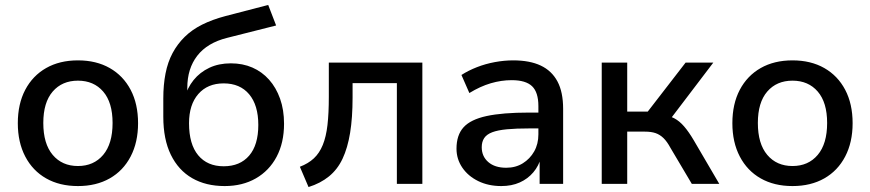

<svg xmlns="http://www.w3.org/2000/svg" viewBox="-20 -743 3517 776"><path d="M295 9Q221 9 166.5 -22Q112 -53 82 -110.5Q52 -168 52 -245Q52 -323 82 -380Q112 -437 166.5 -468Q221 -499 295 -499Q369 -499 423.5 -468Q478 -437 508 -380Q538 -323 538 -245Q538 -168 508 -110.5Q478 -53 423.5 -22Q369 9 295 9ZM295 -72Q359 -72 397 -117Q435 -162 435 -246Q435 -329 397 -373Q359 -417 295 -417Q231 -417 193 -373Q155 -329 155 -246Q155 -162 193 -117Q231 -72 295 -72Z M888 9Q812 9 756.5 -23Q701 -55 670.5 -117.5Q640 -180 640 -271V-345Q640 -400 649 -446Q658 -492 677.5 -528.5Q697 -565 726.5 -594Q756 -623 797 -643.5Q838 -664 891 -678L1064 -723L1096 -640L898 -590Q818 -570 777.5 -518Q737 -466 737 -388V-346H726Q737 -388 762.5 -419.5Q788 -451 826 -469Q864 -487 913 -487Q961 -487 1000 -470Q1039 -453 1067.5 -421Q1096 -389 1112 -344Q1128 -299 1128 -243Q1128 -166 1098 -109.5Q1068 -53 1014 -22Q960 9 888 9ZM884 -71Q950 -71 987 -114Q1024 -157 1024 -238Q1024 -318 987 -362Q950 -406 884 -406Q819 -406 781.5 -363Q744 -320 744 -245Q744 -160 781 -115.5Q818 -71 884 -71Z M1227 13 1192 -69Q1226 -82 1248.5 -103Q1271 -124 1284.5 -157Q1298 -190 1303.5 -237.5Q1309 -285 1309 -352V-490H1687V0H1584V-407H1405V-349Q1405 -267 1395 -206Q1385 -145 1364.5 -101.5Q1344 -58 1309.5 -30Q1275 -2 1227 13Z M2006 9Q1954 9 1913 -11Q1872 -31 1848.5 -65.5Q1825 -100 1825 -142Q1825 -197 1853.5 -228.5Q1882 -260 1946.5 -274Q2011 -288 2118 -288H2171V-224H2120Q2066 -224 2029 -220.5Q1992 -217 1969.5 -208.5Q1947 -200 1937 -185Q1927 -170 1927 -148Q1927 -111 1953.5 -88Q1980 -65 2026 -65Q2064 -65 2093 -83Q2122 -101 2139 -131Q2156 -161 2156 -200V-314Q2156 -370 2130.5 -394.5Q2105 -419 2048 -419Q2006 -419 1963.5 -406.5Q1921 -394 1877 -367L1845 -440Q1873 -458 1907.5 -471.5Q1942 -485 1980 -492Q2018 -499 2054 -499Q2121 -499 2165.5 -478Q2210 -457 2233 -414Q2256 -371 2256 -303V0H2161V-108H2167Q2158 -73 2135.5 -46.5Q2113 -20 2080.5 -5.5Q2048 9 2006 9Z M2412 0V-490H2515V-292H2598L2751 -490H2863L2679 -248L2656 -279Q2684 -276 2705 -265Q2726 -254 2745 -232Q2764 -210 2784 -176L2887 0H2776L2690 -145Q2676 -171 2661.5 -185Q2647 -199 2629.5 -205Q2612 -211 2586 -211H2515V0Z M3183 9Q3109 9 3054.5 -22Q3000 -53 2970 -110.5Q2940 -168 2940 -245Q2940 -323 2970 -380Q3000 -437 3054.5 -468Q3109 -499 3183 -499Q3257 -499 3311.5 -468Q3366 -437 3396 -380Q3426 -323 3426 -245Q3426 -168 3396 -110.5Q3366 -53 3311.5 -22Q3257 9 3183 9ZM3183 -72Q3247 -72 3285 -117Q3323 -162 3323 -246Q3323 -329 3285 -373Q3247 -417 3183 -417Q3119 -417 3081 -373Q3043 -329 3043 -246Q3043 -162 3081 -117Q3119 -72 3183 -72Z"/></svg>

Font: Nunito Sans 11pt SemiBold
Style: Regular
Weight: 600
Version: Version 3.101;gftools[0.9.27]